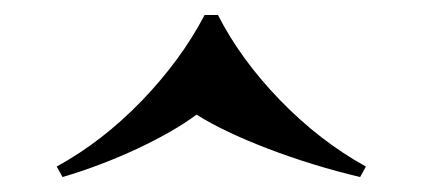

<svg xmlns="http://www.w3.org/2000/svg" viewBox="-20 -548 569 258"><path d="M471.7 -324.2 463.9 -310.1Q400.4 -325.2 340.3 -348.1Q280.3 -371.1 244.1 -394Q213.4 -371.1 164.3 -348.1Q115.2 -325.2 64 -310.1L56.2 -324.2Q117.7 -357.9 170.7 -412.8Q223.6 -467.8 254.9 -527.8H272.9Q303.2 -468.3 356.4 -413.3Q409.7 -358.4 471.7 -324.2Z"/></svg>

Font: TypoPRO Playfair Display SC
Style: Bold
Weight: 700
Designer: Claus Eggers Sørensen
Foundry: Claus Eggers Sørensen
Version: Version 1.004;PS 001.004;hotconv 1.0.70;makeotf.lib2.5.58329